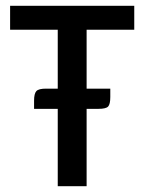

<svg xmlns="http://www.w3.org/2000/svg" viewBox="-20 -645 500 665"><path d="M280 -542V-338H362V-309Q362 -284 354.5 -276Q347 -268 321 -268H280V0H180V-268H98V-296Q98 -321 106 -329.5Q114 -338 139 -338H180V-542H15V-625H445V-542Z"/></svg>

Font: Changa
Style: Regular
Weight: 400
Designer: Eduardo Rodriguez Tunni
Foundry: Eduardo Rodriguez Tunni
Version: Version 2.002; ttfautohint (v1.5.10-5e6f)